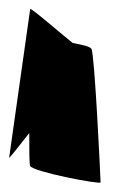

<svg xmlns="http://www.w3.org/2000/svg" viewBox="-27 -721 252 420"><path d="M-7 -376C-7 -374 12 -398 37 -430C37 -391 37 -362 39 -358C45 -345 193 -317 193 -322C193 -330 180 -604 173 -614C171 -619 153 -623 132 -627C96 -656 39 -706 39 -701Z"/></svg>

Font: Ampere
Style: SCUltCnd
Weight: 400
Version: Version 1